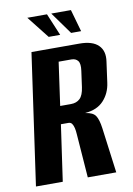

<svg xmlns="http://www.w3.org/2000/svg" viewBox="-85 -798 589 852"><g transform="rotate(-10 210.0 -372.0)"><path d="M6.9 0 90.9 -591H306.7Q365.7 -591 392.1 -564.7Q418.6 -538.5 411.3 -491.3L398.6 -398.7Q392.3 -351.9 362.7 -319.8Q333 -287.6 279.7 -283.5L280 -282.8Q313.4 -278.3 325 -260.6Q336.6 -242.9 341.9 -203.7L368.7 0H240.4L225.8 -196.2Q224.9 -212.5 222 -225.1Q219 -237.8 213.6 -245.4Q208.1 -252.9 198.1 -252.9H163.9L127.7 0ZM174.8 -333.3H223.2Q248.6 -333.3 264 -348Q279.3 -362.6 284.3 -398.5L294.2 -470.2Q298.9 -502.3 289 -515.2Q279.1 -528 259.7 -528H202.2ZM323.9 -644.1H278.9L207 -744H295.6ZM229.6 -644.1H177.8L99.1 -744H187.7Z"/></g></svg>

Font: Alumni Sans SC Thin
Style: Italic
Weight: 100
Italic angle: -8°
Designer: Robert E. Leuschke
Foundry: Robert E. Leuschke
Version: Version 1.016